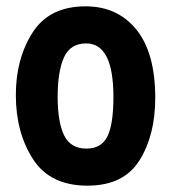

<svg xmlns="http://www.w3.org/2000/svg" viewBox="-20 -577 540 606"><path d="M470 -268Q470 -410 410.5 -483.5Q351 -557 250 -557Q136 -557 83 -474.5Q30 -392 30 -277Q30 -159 84 -75Q138 9 256 9Q370 9 420 -70.5Q470 -150 470 -268ZM162 -272Q162 -352 182 -396Q202 -440 252 -440Q338 -440 338 -271Q338 -185 319 -146.5Q300 -108 253 -108Q203 -108 182.5 -149.5Q162 -191 162 -272Z"/></svg>

Font: Noto Sans Mono UI Condensed
Style: Bold
Weight: 700
Width: 3
Designer: Monotype Design team
Foundry: Monotype Imaging Inc.
Version: 1.000